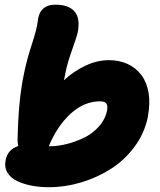

<svg xmlns="http://www.w3.org/2000/svg" viewBox="-20 -781 675 811"><path d="M187 9.8Q149.4 9.8 116 3.7Q82.5 -2.4 54.2 -15.4Q25.9 -28.3 11.7 -51.5Q-2.4 -74.7 3.9 -105Q12.7 -149.9 57.1 -164.1Q54.2 -175.8 54.2 -189.9Q57.6 -357.4 80.1 -463.9Q91.8 -524.4 114 -592.3Q136.2 -660.2 139.2 -689.9Q146 -761.2 213.9 -761.2Q271 -761.2 295.4 -731.9Q319.8 -702.6 308.1 -643.1Q305.2 -628.9 285.2 -572.5Q265.1 -516.1 257.8 -480Q257.3 -477.5 254.6 -463.4Q252 -449.2 250 -441.9Q289.6 -479 339.6 -502.9Q389.6 -526.9 439.9 -526.9Q483.4 -526.9 518.6 -511Q553.7 -495.1 576.9 -464.4Q600.1 -433.6 607.7 -388.7Q615.2 -343.8 604 -285.2Q590.3 -218.3 548.8 -161.9Q507.3 -105.5 449.5 -68.4Q391.6 -31.2 323.5 -10.7Q255.4 9.8 187 9.8ZM402.8 -353Q335.4 -353 278.3 -300.8Q221.2 -248.5 186 -163.1H189.9Q221.7 -163.1 258.5 -171.9Q295.4 -180.7 332 -197.8Q368.7 -214.8 396.5 -245.4Q424.3 -275.9 432.1 -314Q436 -333.5 429.4 -343.3Q422.9 -353 402.8 -353Z"/></svg>

Font: Shantell Sans Normal
Style: Italic
Weight: 800
Italic angle: -11.31°
Designer: Stephen Nixon, Anya Danilova, Shantell Martin
Foundry: Arrow Type
Version: Version 1.006;[559af2be0]